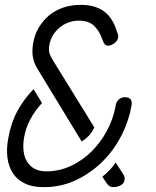

<svg xmlns="http://www.w3.org/2000/svg" viewBox="-20 -760 640 790"><path d="M456 -91 486 -45Q491 -37 492.5 -30.5Q494 -24 492 -18Q490 -4 475.5 3Q461 10 448 10Q438 10 431.5 6.5Q425 3 419 -6L401 -33Q417 -45 431 -60Q445 -75 456 -91ZM316 -178 131 -482Q120 -501 115.5 -524Q111 -547 116 -580Q122 -617 139.5 -646.5Q157 -676 182.5 -697Q208 -718 241 -729Q274 -740 313 -740Q347 -740 372 -731.5Q397 -723 414 -708.5Q431 -694 443 -673Q455 -652 462 -627Q466 -618 466.5 -613.5Q467 -609 466 -605Q465 -598 460.5 -592Q456 -586 450 -581.5Q444 -577 437 -574.5Q430 -572 424 -572Q416 -572 411 -578Q406 -584 400 -600Q390 -631 368 -653Q346 -675 305 -675Q282 -675 261.5 -667.5Q241 -660 225 -646.5Q209 -633 198 -615Q187 -597 183 -575Q179 -552 185 -537Q191 -522 202 -505L368 -236Q359 -216 346.5 -202.5Q334 -189 316 -178ZM153 -336Q124 -305 105 -269.5Q86 -234 79 -194Q74 -164 77 -138.5Q80 -113 92 -94Q104 -75 123.5 -65Q143 -55 171 -55Q224 -55 272 -77.5Q320 -100 357.5 -137.5Q395 -175 420.5 -223Q446 -271 455 -321Q458 -342 469 -351Q480 -360 493 -360Q512 -360 518 -350.5Q524 -341 521 -325Q511 -265 481 -205Q451 -145 404 -97.5Q357 -50 295 -20Q233 10 160 10Q113 10 81.5 -5.5Q50 -21 32.5 -48Q15 -75 10.5 -112Q6 -149 14 -191Q25 -254 51.5 -303Q78 -352 118 -393Z"/></svg>

Font: Maple Mono ExtraLight
Style: Italic
Weight: 275
Italic angle: -10°
Monospace: yes
Designer: subframe7536
Version: Version 7.000